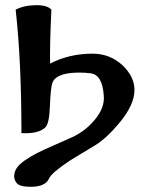

<svg xmlns="http://www.w3.org/2000/svg" viewBox="-20 -547 602 748"><path d="M354.5 16.6Q304.2 47.4 253.9 77.6Q181.6 125.5 171.4 147.9Q157.2 181.2 98.1 180.7Q54.2 180.7 43.5 164.1Q35.6 153.8 35.2 140.6Q35.2 113.8 58.1 92.8Q88.9 64.5 154.8 34.7Q208 11.2 261.7 -12.7Q312 -36.1 347.7 -78.6Q388.7 -126.5 384.3 -174.3Q378.9 -255.4 334 -261.2Q313 -264.2 289.1 -264.2Q198.7 -264.2 184.1 -224.1Q177.2 -206.1 174.3 -130.4Q171.9 -64.9 156.2 -50.3Q129.4 -24.9 63.5 -28.3Q63.5 -309.1 41 -509.3Q73.2 -526.4 122.1 -526.9Q164.6 -526.9 180.2 -509.3Q173.3 -363.3 175.3 -299.3Q249 -337.9 341.3 -337.9Q408.2 -337.9 457.5 -292.5Q502.9 -249 503.9 -198.7Q504.9 -138.2 441.9 -64.5Q397 -10.7 354.5 16.6Z"/></svg>

Font: Accordance
Style: Bold
Weight: 700
Version: Version 1.2 (build January 31, 2020) Miklal Software Solutio